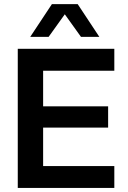

<svg xmlns="http://www.w3.org/2000/svg" viewBox="-20 -919 628 939"><path d="M66.9 0V-680.2H539.1V-573.2H190.9V-398.9H508.8V-294.9H190.9V-106.9H539.1V0ZM127.9 -738.8 233.9 -898.9H359.9L465.8 -738.8H376L296.9 -849.1L217.8 -738.8Z"/></svg>

Font: TASA Orbiter Text SemiBold
Style: Regular
Weight: 600
Designer: Weizhong Zhang
Version: Version 1.000;Glyphs 3.1.2 (3151)